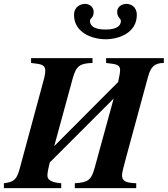

<svg xmlns="http://www.w3.org/2000/svg" viewBox="-53 -968 863 988"><path d="M651 -891C651 -935 619 -948 597 -948C574 -948 550 -933 550 -908C550 -875 569 -876 569 -860C569 -838 552 -816 490 -816C428 -816 410 -838 410 -860C410 -876 429 -874 429 -907C429 -932 407 -948 385 -948C363 -948 328 -935 328 -891C328 -799 423 -766 490 -766C559 -766 651 -799 651 -891ZM790 -669H493V-644L524 -640C555 -636 565 -627 565 -607C565 -595 561 -574 555 -546L226 -216L321 -564C339 -629 358 -642 423 -644V-669H107V-644L138 -640C169 -636 180 -626 180 -604C180 -592 177 -574 169 -546L48 -99C32 -41 17 -32 -33 -25V0H262V-25C198 -30 191 -50 191 -65C191 -80 196 -104 203 -132L532 -461L434 -104C417 -41 399 -29 332 -25V0H648V-25C593 -27 575 -37 575 -66C575 -81 582 -105 597 -162L708 -570C722 -623 741 -644 790 -644Z"/></svg>

Font: STIXGeneral
Style: Bold Italic
Weight: 700
Italic angle: -16.33°
Designer: MicroPress Inc., with final additions and corrections provided by Coen Hoffman, Elsevier (retired)
Version: Version 1.1.0